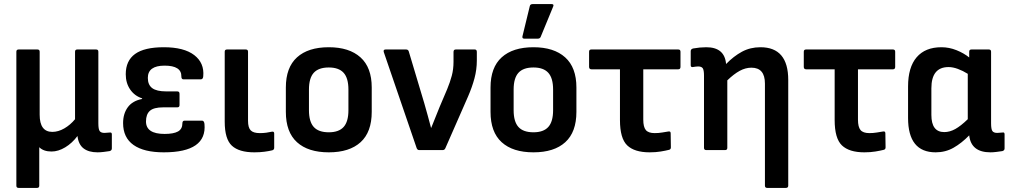

<svg xmlns="http://www.w3.org/2000/svg" viewBox="-20 -734 4935 939"><path d="M71 185Q60 185 60 174V-481Q60 -492 71 -492H163Q174 -492 174 -481V-173Q174 -89 236 -89Q265 -89 294.5 -106Q324 -123 347 -151V-481Q347 -492 358 -492H450Q461 -492 461 -481V-131Q461 -102 467.5 -93Q474 -84 491 -84Q498 -84 504.5 -85Q511 -86 518 -86Q527 -87 527 -77V-8Q527 2 516 5Q503 7 487 9Q471 11 457 11Q414 11 389 -8Q364 -27 359 -68V-69Q333 -34 299 -13.5Q265 7 232 7Q193 7 172 -14V174Q172 185 161 185Z M781 11Q684 11 633 -25Q582 -61 582 -132Q582 -178 605 -209.5Q628 -241 675 -250V-253Q638 -265 616.5 -296.5Q595 -328 595 -371Q595 -437 640.5 -470Q686 -503 781 -503Q880 -503 930 -464.5Q980 -426 974 -361Q973 -346 962 -346H877Q867 -346 867 -360Q868 -413 785 -413Q703 -413 703 -353Q703 -319 724.5 -303Q746 -287 793 -287H847Q858 -287 858 -275V-220Q858 -209 847 -209H778Q732 -209 713 -192Q694 -175 694 -140Q694 -79 785 -79Q829 -79 850.5 -91Q872 -103 872 -131Q872 -144 883 -144H968Q978 -144 980 -128Q993 11 781 11Z M1224 11Q1149 11 1114 -21.5Q1079 -54 1079 -139V-481Q1079 -492 1090 -492H1182Q1193 -492 1193 -481V-143Q1193 -110 1206 -96.5Q1219 -83 1251 -83Q1267 -83 1282 -85Q1297 -87 1310 -90Q1321 -92 1321 -81V-11Q1321 -2 1312 1Q1296 5 1273.5 8Q1251 11 1224 11Z M1588 11Q1487 11 1432.5 -38.5Q1378 -88 1378 -187V-306Q1378 -404 1432.5 -453.5Q1487 -503 1588 -503Q1688 -503 1743 -453.5Q1798 -404 1798 -306V-187Q1798 -88 1743.5 -38.5Q1689 11 1588 11ZM1588 -87Q1637 -87 1660.5 -113Q1684 -139 1684 -195V-296Q1684 -352 1660.5 -378Q1637 -404 1588 -404Q1538 -404 1514.5 -378Q1491 -352 1491 -296V-195Q1491 -139 1514.5 -113Q1538 -87 1588 -87Z M2030 0Q2022 0 2018 -9L1857 -479Q1853 -492 1866 -492H1966Q1976 -492 1979 -483L2055 -229Q2064 -199 2072 -168.5Q2080 -138 2088 -109H2089Q2099 -134 2109.5 -160Q2120 -186 2130 -211L2167 -298Q2181 -332 2189.5 -363.5Q2198 -395 2198 -432V-480Q2198 -492 2209 -492H2302Q2312 -492 2312 -480V-438Q2312 -394 2300.5 -351Q2289 -308 2269 -262L2158 -9Q2154 0 2145 0Z M2589 11Q2488 11 2433.5 -38.5Q2379 -88 2379 -187V-306Q2379 -404 2433.5 -453.5Q2488 -503 2589 -503Q2689 -503 2744 -453.5Q2799 -404 2799 -306V-187Q2799 -88 2744.5 -38.5Q2690 11 2589 11ZM2589 -87Q2638 -87 2661.5 -113Q2685 -139 2685 -195V-296Q2685 -352 2661.5 -378Q2638 -404 2589 -404Q2539 -404 2515.5 -378Q2492 -352 2492 -296V-195Q2492 -139 2515.5 -113Q2539 -87 2589 -87ZM2544 -545Q2533 -545 2535 -556L2571 -704Q2573 -714 2585 -714H2678Q2691 -714 2685 -701L2624 -553Q2620 -545 2611 -545Z M3157 11Q3083 11 3047.5 -23Q3012 -57 3012 -147V-395H2873Q2861 -395 2861 -407V-481Q2861 -492 2872 -492H3297Q3308 -492 3308 -481V-407Q3308 -395 3297 -395H3126V-149Q3126 -113 3138.5 -98Q3151 -83 3182 -83Q3201 -83 3218.5 -86Q3236 -89 3249 -91Q3260 -93 3260 -82L3261 -13Q3261 -3 3251 -1Q3235 3 3211 7Q3187 11 3157 11Z M3434 0Q3423 0 3423 -11V-364Q3423 -391 3417 -400Q3411 -409 3394 -409Q3388 -409 3381.5 -408Q3375 -407 3368 -406Q3358 -405 3358 -415V-484Q3358 -494 3370 -497Q3403 -503 3434 -503Q3524 -503 3531 -421Q3568 -459 3608.5 -481Q3649 -503 3699 -503Q3835 -503 3835 -343V174Q3835 185 3823 185H3732Q3721 185 3721 174V-325Q3721 -403 3655 -403Q3626 -403 3597.5 -387.5Q3569 -372 3537 -341V-11Q3537 0 3526 0Z M4207 11Q4133 11 4097.5 -23Q4062 -57 4062 -147V-395H3923Q3911 -395 3911 -407V-481Q3911 -492 3922 -492H4347Q4358 -492 4358 -481V-407Q4358 -395 4347 -395H4176V-149Q4176 -113 4188.5 -98Q4201 -83 4232 -83Q4251 -83 4268.5 -86Q4286 -89 4299 -91Q4310 -93 4310 -82L4311 -13Q4311 -3 4301 -1Q4285 3 4261 7Q4237 11 4207 11Z M4556 11Q4421 11 4421 -157V-311Q4421 -405 4463 -454Q4505 -503 4584 -503Q4622 -503 4658 -488.5Q4694 -474 4720 -453V-481Q4720 -492 4731 -492H4816Q4827 -492 4827 -481V-131Q4827 -102 4833.5 -93Q4840 -84 4857 -84Q4864 -84 4870.5 -85Q4877 -86 4884 -86Q4893 -88 4893 -77V-8Q4893 2 4882 5Q4869 7 4853 9Q4837 11 4824 11Q4729 11 4720 -72Q4683 -34 4643.5 -11.5Q4604 11 4556 11ZM4535 -172Q4535 -88 4598 -88Q4625 -88 4652 -103Q4679 -118 4713 -151V-373Q4689 -388 4664.5 -397Q4640 -406 4619 -406Q4535 -406 4535 -302Z"/></svg>

Font: Sofia Sans Semi Condensed
Style: Bold
Weight: 700
Designer: Botio Nikoltchev, Ani Petrova
Foundry: lettersoup
Version: Version 4.100; ttfautohint (v1.8.4.7-5d5b)